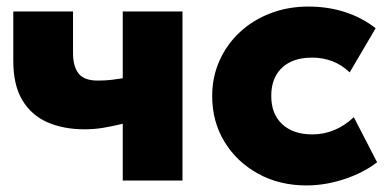

<svg xmlns="http://www.w3.org/2000/svg" viewBox="-20 -550 1184 585"><path d="M354 0V-173Q321.5 -165 293.8 -160.5Q266 -156 238 -156Q174 -156 125 -177.2Q76 -198.5 48.2 -244.5Q20.5 -290.5 20.5 -364.5V-515H202.5V-388.5Q202.5 -347.5 219.5 -326Q236.5 -304.5 277.5 -304.5Q302.5 -304.5 320.2 -306.8Q338 -309 354 -311.5V-515H536V0Z M913.5 15Q831.5 15 766.5 -20.8Q701.5 -56.5 664 -118Q626.5 -179.5 626.5 -257.5Q626.5 -315.5 648.8 -365.2Q671 -415 710.8 -452Q750.5 -489 804 -509.5Q857.5 -530 919.5 -530Q979.5 -530 1031.2 -513.2Q1083 -496.5 1124.5 -464L1045.5 -329.5Q1020.5 -353 991.8 -363.8Q963 -374.5 931.5 -374.5Q892 -374.5 864.2 -360.8Q836.5 -347 821.5 -321Q806.5 -295 806.5 -257.5Q806.5 -202.5 840 -171.5Q873.5 -140.5 932 -140.5Q967 -140.5 998.8 -153.8Q1030.5 -167 1058 -193L1129 -55.5Q1085.5 -22.5 1028 -3.8Q970.5 15 913.5 15Z"/></svg>

Font: Geologica ExtraBold
Style: Regular
Weight: 800
Designer: Sindre Bremnes, Frode Helland
Foundry: Monokrom Skriftforlag AS
Version: Version 1.010;gftools[0.9.28]